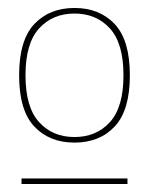

<svg xmlns="http://www.w3.org/2000/svg" viewBox="-20 -728 374 482"><path d="M167 -370Q104 -370 66 -410.5Q28 -451 28 -539Q28 -627 66 -667.5Q104 -708 167 -708Q230 -708 268 -667.5Q306 -627 306 -539Q306 -451 268 -410.5Q230 -370 167 -370ZM167 -384Q222 -384 256 -421.5Q290 -459 290 -539Q290 -619 256 -656.5Q222 -694 167 -694Q112 -694 78 -656.5Q44 -619 44 -539Q44 -459 78 -421.5Q112 -384 167 -384ZM34 -266V-280H300V-266Z"/></svg>

Font: Prodigy Sans Thin
Style: Regular
Weight: 100
Designer: Wei Huang
Foundry: Wei Huang
Version: Version 1.003; ttfautohint (v1.8.3)